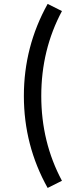

<svg xmlns="http://www.w3.org/2000/svg" viewBox="-20 -844 357 970"><path d="M220.7 105.5Q100.6 -109.4 100.6 -359.4Q100.6 -608.4 220.7 -824.2L293 -788.1Q188.5 -592.8 188.5 -359.4Q188.5 -126 293 69.3Z"/></svg>

Font: Min Sans
Style: Regular
Weight: 400
Designer: Jinseong-Kim, NotoSansCJK, Nunito
Foundry: Jinseong-Kim
Version: Version 1.400;Glyphs 3.1.2 (3151)